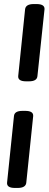

<svg xmlns="http://www.w3.org/2000/svg" viewBox="-20 -790 240 949"><path d="M109 -388Q68 -388 70 -414L104 -744Q107 -770 147 -770H160Q202 -770 200 -744L165 -414Q163 -388 123 -388ZM54 139Q12 139 15 112L49 -216Q51 -242 91 -242H105Q146 -242 144 -216L110 112Q108 139 67 139Z"/></svg>

Font: Asap Condensed Condensed SemiBold
Style: Italic
Weight: 600
Width: 3
Italic angle: -6°
Designer: Pablo Cosgaya
Foundry: Omnibus-Type
Version: Version 3.001; ttfautohint (v1.8.4.7-5d5b)